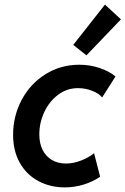

<svg xmlns="http://www.w3.org/2000/svg" viewBox="-20 -811 547 837"><path d="M37.1 -222.7Q37.1 -305.2 74.5 -375.5Q111.8 -445.8 178 -487.3Q244.1 -528.8 326.2 -528.8Q374 -528.8 416.7 -513.7Q459.5 -498.5 483.4 -477.5L425.3 -386.2Q410.6 -404.3 380.9 -415.5Q351.1 -426.8 319.8 -426.8Q272 -426.8 233.4 -397.9Q194.8 -369.1 173.1 -322.5Q151.4 -275.9 151.4 -225.1Q151.4 -187 165.3 -158.4Q179.2 -129.9 205.6 -114Q231.9 -98.1 268.1 -98.1Q299.8 -98.1 333.7 -111.3Q367.7 -124.5 390.1 -143.1L416.5 -40.5Q384.3 -18.6 344.2 -6.3Q304.2 5.9 263.2 5.9Q198.2 5.9 146.7 -22Q95.2 -49.8 66.2 -101.6Q37.1 -153.3 37.1 -222.7ZM299.3 -615.2 437.5 -791 507.3 -726.6 356.9 -569.8Z"/></svg>

Font: Reddit Sans Fudge SmBold Italic
Style: Regular
Weight: 600
Italic angle: -11.25°
Designer: Stephen Hutchings
Version: Version 1.013